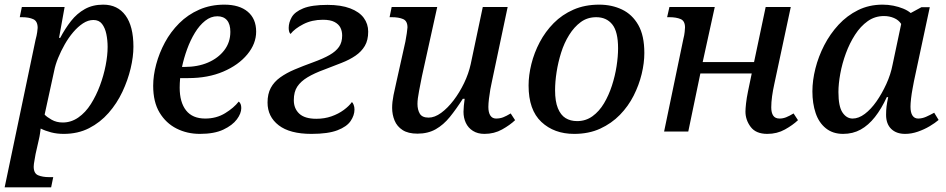

<svg xmlns="http://www.w3.org/2000/svg" viewBox="-31 -566 4069 826"><path d="M122 -395Q127 -413 129 -427.5Q131 -442 131 -446Q131 -475 112 -483.5Q93 -492 64 -492H54L63 -536H247L223 -403H228Q249 -443 274.5 -475.5Q300 -508 334 -527Q368 -546 413 -546Q475 -546 509 -499.5Q543 -453 543 -365Q543 -322 531 -271.5Q519 -221 495.5 -171Q472 -121 436 -80Q400 -39 352 -14.5Q304 10 243 10Q214 10 189 3.5Q164 -3 144 -13Q143 -5 141 9Q139 23 136 35L122 97Q121 105 117.5 123Q114 141 114 151Q114 180 133 188Q152 196 180 196H198L189 240H-11ZM239 -39Q275 -39 306 -60.5Q337 -82 360 -118.5Q383 -155 399 -198Q415 -241 423.5 -284.5Q432 -328 432 -364Q432 -393 426.5 -419.5Q421 -446 408 -463Q395 -480 371 -480Q348 -480 326 -465.5Q304 -451 284 -427.5Q264 -404 247.5 -375Q231 -346 219 -316.5Q207 -287 202 -261L161 -73Q170 -63 191 -51Q212 -39 239 -39Z M829 10Q774 10 728.5 -13Q683 -36 655.5 -81.5Q628 -127 628 -197Q628 -241 641 -289.5Q654 -338 678.5 -383.5Q703 -429 740 -466Q777 -503 826 -524.5Q875 -546 934 -546Q999 -546 1035 -515.5Q1071 -485 1071 -430Q1071 -378 1033 -332Q995 -286 929.5 -258Q864 -230 779 -230H744Q743 -219 742.5 -208.5Q742 -198 742 -189Q742 -126 769.5 -91Q797 -56 852 -56Q900 -56 937.5 -79Q975 -102 996 -129Q1007 -121 1007 -101Q1007 -78 988 -52.5Q969 -27 930 -8.5Q891 10 829 10ZM762 -278Q820 -278 864 -297Q908 -316 934 -350Q960 -384 960 -429Q960 -462 945.5 -479Q931 -496 904 -496Q876 -496 851.5 -476.5Q827 -457 807.5 -425Q788 -393 774 -354.5Q760 -316 752 -278Z M1309 10Q1216 10 1168 -27Q1120 -64 1120 -125Q1120 -162 1134 -188Q1148 -214 1174.5 -233Q1201 -252 1236.5 -267Q1272 -282 1316 -298Q1360 -314 1387 -329.5Q1414 -345 1427.5 -364.5Q1441 -384 1441 -413Q1441 -432 1433.5 -447Q1426 -462 1408 -471.5Q1390 -481 1358 -481Q1311 -481 1274 -462Q1237 -443 1219 -420Q1215 -423 1213 -430Q1211 -437 1211 -446Q1211 -469 1224 -492Q1237 -515 1273.5 -530Q1310 -545 1378 -545Q1436 -545 1475.5 -530Q1515 -515 1534 -489Q1553 -463 1553 -430Q1553 -393 1538.5 -368.5Q1524 -344 1498.5 -326.5Q1473 -309 1438.5 -295.5Q1404 -282 1365 -267Q1321 -251 1292 -233.5Q1263 -216 1248 -193.5Q1233 -171 1233 -135Q1233 -99 1256.5 -77Q1280 -55 1330 -55Q1365 -55 1395 -65.5Q1425 -76 1448 -93Q1471 -110 1483 -127Q1487 -124 1490.5 -115Q1494 -106 1494 -95Q1494 -70 1477.5 -45.5Q1461 -21 1420.5 -5.5Q1380 10 1309 10Z M2053 10Q2024 10 2003.5 -3Q1983 -16 1973 -37.5Q1963 -59 1963 -85Q1963 -96 1964.5 -111.5Q1966 -127 1968 -141H1960Q1932 -97 1904.5 -63Q1877 -29 1843.5 -10Q1810 9 1765 9Q1725 9 1701 -6.5Q1677 -22 1666.5 -47.5Q1656 -73 1656 -102Q1656 -127 1662 -157Q1668 -187 1674 -212L1713 -387Q1716 -402 1719 -422.5Q1722 -443 1722 -448Q1722 -476 1703 -484Q1684 -492 1655 -492H1645L1654 -536H1850L1784 -237Q1779 -211 1772 -175.5Q1765 -140 1765 -119Q1765 -94 1775 -77Q1785 -60 1813 -60Q1839 -60 1867 -80.5Q1895 -101 1920.5 -134.5Q1946 -168 1965.5 -208.5Q1985 -249 1994 -290L2046 -536H2153L2085 -214Q2082 -202 2078.5 -182Q2075 -162 2072.5 -141Q2070 -120 2070 -106Q2070 -82 2078.5 -69Q2087 -56 2103 -56Q2120 -56 2134 -61.5Q2148 -67 2166 -78L2185 -49Q2163 -28 2129 -9Q2095 10 2053 10Z M2439 10Q2353 10 2298 -41.5Q2243 -93 2243 -198Q2243 -242 2255 -290.5Q2267 -339 2291 -384.5Q2315 -430 2351 -466.5Q2387 -503 2436 -524.5Q2485 -546 2547 -546Q2601 -546 2645 -525Q2689 -504 2715 -458.5Q2741 -413 2741 -338Q2741 -295 2729.5 -247.5Q2718 -200 2695 -154.5Q2672 -109 2636 -72Q2600 -35 2551 -12.5Q2502 10 2439 10ZM2452 -45Q2489 -45 2518 -66Q2547 -87 2567.5 -121.5Q2588 -156 2601.5 -197.5Q2615 -239 2621.5 -281Q2628 -323 2628 -358Q2628 -430 2603 -461Q2578 -492 2534 -492Q2496 -492 2467.5 -471Q2439 -450 2417.5 -415.5Q2396 -381 2383 -339.5Q2370 -298 2363.5 -256Q2357 -214 2357 -178Q2357 -130 2369 -100.5Q2381 -71 2402 -58Q2423 -45 2452 -45Z M3270 10Q3221 10 3198.5 -20Q3176 -50 3176 -86Q3176 -98 3178.5 -121Q3181 -144 3187 -173L3203 -250H2982L2930 0H2826L2909 -399Q2913 -414 2914.5 -428.5Q2916 -443 2916 -448Q2916 -476 2897 -484Q2878 -492 2849 -492H2839L2849 -536H3044L2992 -299H3213L3263 -536H3371L3300 -204Q3294 -177 3290.5 -151.5Q3287 -126 3287 -104Q3287 -81 3295.5 -68.5Q3304 -56 3323 -56Q3337 -56 3351 -61.5Q3365 -67 3383 -78L3402 -49Q3380 -28 3346 -9Q3312 10 3270 10Z M3596 10Q3552 10 3522 -14Q3492 -38 3478 -79.5Q3464 -121 3464 -173Q3464 -220 3477 -271.5Q3490 -323 3515 -371.5Q3540 -420 3576.5 -459.5Q3613 -499 3660.5 -522.5Q3708 -546 3766 -546Q3790 -546 3812.5 -541.5Q3835 -537 3854.5 -529Q3874 -521 3887 -510L3933 -535H3969L3901 -217Q3899 -206 3895 -185Q3891 -164 3888.5 -142.5Q3886 -121 3886 -107Q3886 -82 3894.5 -69Q3903 -56 3919 -56Q3936 -56 3953 -63.5Q3970 -71 3988 -81L4007 -50Q3992 -37 3968.5 -23Q3945 -9 3917.5 0.5Q3890 10 3863 10Q3825 10 3803 -11.5Q3781 -33 3781 -72Q3781 -92 3783 -108Q3785 -124 3790 -148H3784Q3761 -98 3733 -62.5Q3705 -27 3671.5 -8.5Q3638 10 3596 10ZM3637 -56Q3663 -56 3689.5 -76Q3716 -96 3739.5 -129.5Q3763 -163 3782 -204.5Q3801 -246 3809 -288L3846 -463Q3835 -480 3815 -488.5Q3795 -497 3772 -497Q3733 -497 3702 -475Q3671 -453 3647.5 -416.5Q3624 -380 3608 -336.5Q3592 -293 3584 -249Q3576 -205 3576 -170Q3576 -108 3593.5 -82Q3611 -56 3637 -56Z"/></svg>

Font: ET Text
Style: Italic
Weight: 470
Italic angle: -12°
Designer: Monotype Design Team
Foundry: Monotype Imaging Inc.
Version: Version 2.009